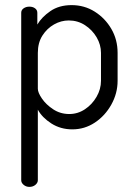

<svg xmlns="http://www.w3.org/2000/svg" viewBox="-20 -499 524 751"><path d="M95 232Q82 232 72.5 224Q63 216 63 206V-449Q63 -460 72.5 -466.5Q82 -473 95 -473Q108 -473 117 -466.5Q126 -460 126 -449V-403Q143 -432 177 -455.5Q211 -479 260 -479Q310 -479 350.5 -453.5Q391 -428 415.5 -386Q440 -344 440 -292V-183Q440 -134 415.5 -90Q391 -46 351 -19.5Q311 7 263 7Q217 7 181 -16Q145 -39 128 -70V206Q128 216 118.5 224Q109 232 95 232ZM251 -53Q284 -53 312 -71.5Q340 -90 357.5 -120Q375 -150 375 -183V-292Q375 -324 358 -353Q341 -382 312.5 -400.5Q284 -419 249 -419Q219 -419 191.5 -403.5Q164 -388 146 -360Q128 -332 128 -292V-152Q128 -137 144 -113.5Q160 -90 188 -71.5Q216 -53 251 -53Z"/></svg>

Font: Dosis
Style: Regular
Weight: 400
Designer: EdgarTolentino, PabloImpallari, IginoMarini
Foundry: EdgarTolentino, PabloImpallari, IginoMarini
Version: Version 3.001; ttfautohint (v1.8.2)